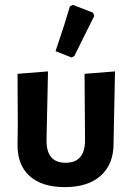

<svg xmlns="http://www.w3.org/2000/svg" viewBox="-20 -760 541 788"><path d="M267 -734 279 -740 362 -708 367 -695Q338 -636 285 -530L274 -524L208 -550Q249 -671 267 -734ZM52 -170 53 -244 52 -457 177 -467 171 -187Q169 -92 249 -92Q330 -92 329 -187L327 -457L452 -467L446 -170Q446 -86 393.5 -39Q341 8 246 8Q151 8 100.5 -38.5Q50 -85 52 -170Z"/></svg>

Font: Alegreya Sans
Style: Bold
Weight: 700
Designer: Juan Pablo del Peral
Foundry: Huerta Tipografica
Version: Version 2.007